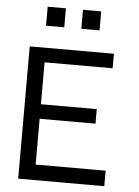

<svg xmlns="http://www.w3.org/2000/svg" viewBox="-59 -917 697 963"><g transform="rotate(5 290.0 -436.0)"><path d="M141.6 -776.4V-872.1H233.4V-776.4ZM319.3 -776.4V-872.1H411.1V-776.4ZM502.9 0H69.3V-666H493.2V-592.8H150.4V-381.8H431.6V-308.6H150.4V-78.1H502.9Z"/></g></svg>

Font: BF_TEXT
Style: Regular
Weight: 400
Foundry: EA DICE
Version: Version 1.404